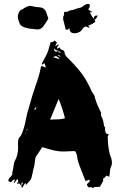

<svg xmlns="http://www.w3.org/2000/svg" viewBox="-20 -918 600 958"><path d="M259.3 -659.2 271.5 -664.1Q268.1 -666 263.9 -666.5Q259.8 -667 256.8 -668.9Q253.9 -670.9 253.9 -677.2Q249.5 -671.9 249.5 -668.9Q249.5 -666.5 259.3 -659.2ZM279.3 -634.8 281.7 -637.7 271.5 -645 269.5 -642.1ZM153.3 -367.7 162.1 -381.3 158.7 -383.3Q157.7 -381.8 155 -379.4Q152.3 -377 152.3 -373Q152.3 -370.6 153.3 -367.7ZM278.3 -622.1Q266.1 -637.7 258.3 -637.7Q252.4 -637.7 245.1 -632.8ZM230 -320.8Q245.6 -322.3 262.2 -322.3Q285.2 -322.3 304.2 -328.1Q292 -377 272.5 -424.3ZM87.4 5.9Q93.3 2.4 93.3 -2.9Q93.3 -5.4 91.8 -8.8Q86.4 -5.4 86.4 0Q86.4 2.9 87.4 5.9ZM106.9 -251 110.4 -258.8 105 -252.4ZM112.8 -263.2 117.2 -274.4 113.8 -274.9ZM273.9 -656.2 284.7 -656.7Q276.9 -660.6 271.5 -664.1Q271.5 -656.2 273.9 -656.2ZM444.8 19.5Q441.4 19.5 437.7 17.3Q434.1 15.1 430.2 15.1Q426.8 15.1 424.3 19L422.4 16.6Q413.6 7.8 413.6 2.9Q413.6 -0.5 420.9 -5.9Q421.4 -5.9 421.4 -6.3Q427.7 -10.3 427.7 -15.1Q427.7 -17.6 424.8 -21.5Q411.6 -17.1 406.7 -14.6Q369.1 -107.4 366.7 -124Q366.2 -127.9 365.7 -130.9Q365.2 -133.8 365.2 -136.7Q365.2 -139.6 364 -143.1Q362.8 -146.5 361.8 -149.4Q357.4 -163.1 353.5 -163.6Q349.6 -164.1 342.3 -164.1Q339.8 -163.6 336.4 -163.6Q326.2 -163.6 315.7 -162.8Q305.2 -162.1 293.9 -162.1Q263.7 -162.1 223.1 -174.3Q198.7 -181.6 190.9 -183.6L157.7 -133.8Q155.8 -128.9 153.8 -109.9Q152.8 -94.2 146 -70.8Q142.1 -54.7 138.7 -38.1Q136.2 -23.4 126 -13.2Q120.6 -7.8 115.2 -1L109.9 4.9Q109.9 3.9 109.4 3.4L106 -5.9L91.3 18.6Q90.3 18.1 88.9 18.1Q87.4 18.1 87.4 12.2L86.9 5.9L81.1 4.4Q79.6 -1.5 76.7 -2Q73.7 -2.4 71.3 -2.4Q66.4 -2.4 62.5 -1.5Q70.8 -8.3 70.8 -14.6Q70.8 -20 65.9 -24.9L52.2 -4.9L48.8 -6.8Q51.8 -13.2 54.2 -20L55.2 -21.5L52.2 -22Q48.3 -22 45.4 -19.8Q42.5 -17.6 39.3 -13.4Q36.1 -9.3 32.2 -9.3Q29.8 -9.3 26.4 -11.2Q21.5 -14.6 21.5 -19Q21.5 -24.4 35.2 -39.1L41.5 -46.4V-46.9Q41 -47.9 41 -53.2Q47.4 -84.5 48.3 -94.2Q49.8 -108.9 57.1 -121.1Q70.3 -146.5 70.3 -183.6L69.8 -201.2Q69.8 -226.1 76.7 -231.9Q85.9 -241.2 89.8 -252.9Q102.1 -283.7 107.9 -316.7Q113.8 -349.6 127.4 -392.6Q142.1 -446.3 157.2 -489.7Q173.8 -533.2 183.1 -578.1Q183.6 -581.5 184.8 -584.2Q186 -586.9 187 -589.4L207.5 -581.1L208 -584Q208 -586.4 207 -589.1Q206.1 -591.8 204.1 -595.2Q202.1 -598.6 201.2 -603L188.5 -594.7L188 -599.1Q188 -600.6 197.3 -616.7Q215.3 -649.4 219.7 -662.6Q229.5 -694.8 232.4 -707.5Q243.7 -707.5 245.6 -709.5Q247.6 -711.4 251.5 -716.3Q261.2 -708 264.2 -706.1L254.9 -688Q269.5 -695.3 272.5 -696.3L273.9 -694.8Q271 -690.9 267.8 -686.5Q264.6 -682.1 264.6 -674.8L276.9 -681.2Q281.7 -669.4 292.5 -668.5Q296.9 -667.5 300.8 -661.6Q302.2 -658.7 302.2 -656.7Q302.2 -643.1 317.4 -629.4L324.2 -623Q336.9 -608.9 350.1 -595.7Q396 -547.4 419.9 -499Q430.2 -480 432.6 -473.1Q436.5 -462.4 443.4 -452.6Q449.7 -444.8 451.2 -440.4Q458 -408.7 478.5 -367.7Q484.4 -358.4 484.4 -352.1L483.4 -345.7Q483.4 -341.8 485.8 -337.9Q496.1 -318.4 498 -296.4Q498.5 -289.6 500 -282.7L503.9 -289.6Q504.4 -283.7 504.4 -274.2Q504.4 -264.6 506.3 -258.3Q509.3 -250 523.9 -246.6Q517.6 -240.2 517.6 -237.8Q517.6 -189.5 527.8 -148.9Q529.3 -143.1 531.7 -137.2Q538.6 -122.1 538.6 -103.5Q538.1 -95.7 535.2 -89.4Q528.3 -74.7 528.3 -59.1Q527.8 -47.4 524.4 -36.1L510.3 -42Q505.9 -34.2 504.4 -33.2Q494.1 -29.3 494.1 -22Q494.1 -19.5 495.1 -16.6Q495.1 -13.7 478.5 13.7Q465.3 15.1 450.2 15.1Q447.8 19.5 444.8 19.5ZM352.1 -752Q326.7 -752 326.7 -776.9L323.2 -774.4Q320.8 -771.5 317.9 -770H308.1L304.7 -783.7Q301.3 -798.3 297.4 -812.5Q294.9 -819.8 294.9 -828.6Q294.9 -835 298.3 -840.8Q299.8 -843.3 299.8 -848.6L299.3 -853Q299.3 -859.4 306.6 -859.4L311 -858.9Q316.4 -858.9 322.3 -862.5Q328.1 -866.2 334 -866.7Q346.2 -868.2 357.2 -873Q368.2 -877.9 380.4 -879.4Q386.2 -880.4 391.6 -885.3Q394.5 -887.7 397.5 -889.2Q409.2 -898.4 419.4 -898.4Q428.2 -898.4 428.2 -890.1Q428.2 -882.3 422.9 -875L419.9 -870.6L440.9 -857.9L428.2 -856.4L434.1 -845.7Q439 -833 449.7 -824.2L452.6 -818.4Q453.6 -814.5 455.6 -809.1Q440.9 -797.4 425.8 -792L419.9 -789.1L427.2 -780.8Q426.3 -780.8 425.3 -780Q424.3 -779.3 423.8 -779.3Q420.4 -780.3 417.2 -782.2Q414.1 -784.2 411.9 -784.9Q409.7 -785.6 408.2 -785.6Q405.8 -785.6 403.3 -784.2Q394 -779.8 388.7 -769.5Q382.3 -759.8 369.6 -755.4Q360.8 -752 352.1 -752ZM166.5 -771 153.8 -772.5Q108.4 -775.4 90.3 -787.1Q80.1 -793 75.7 -806.6Q68.8 -823.2 68.8 -835.4Q68.8 -845.7 74.2 -855.5Q75.2 -856.9 76.2 -859.1Q77.1 -861.3 78.9 -863.8Q80.6 -866.2 83 -867.7Q91.3 -871.1 100.3 -877Q109.4 -882.8 117.2 -885.7Q125 -888.7 130.9 -888.7Q137.2 -888.7 144.5 -886.2Q159.2 -881.8 177.7 -881.8Q202.1 -879.4 210.4 -856.9Q214.4 -846.7 217.8 -835.9L221.2 -825.2Q219.2 -822.8 218.3 -819.8Q210 -805.7 205.6 -800Q201.2 -794.4 197.8 -789.1Q186.5 -771 166.5 -771ZM452.1 -819.8Q451.2 -821.8 450.2 -824.5Q449.2 -827.1 449.2 -829.6Q449.2 -840.3 461.9 -840.3L468.8 -839.8Q464.4 -835.9 462.4 -830.6Q459 -822.3 452.1 -819.8Z"/></svg>

Font: Pinzelan
Style: Regular
Weight: 400
Designer: GGBot
Version: 1.01